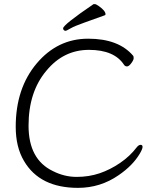

<svg xmlns="http://www.w3.org/2000/svg" viewBox="-20 -895 743 928"><path d="M656 -153Q622 -95 553 -48Q465 13 357 13Q172 13 96 -117Q56 -184 56 -282Q56 -468 157 -588Q258 -708 406 -708Q554 -708 624 -625Q626 -622 626 -613.5Q626 -605 614.5 -589.5Q603 -574 594 -574Q585 -574 580 -581Q533 -654 410 -654Q287 -654 204 -553Q118 -451 118 -287.5Q118 -124 236 -68Q291 -40 350.5 -40Q410 -40 461.5 -57.5Q513 -75 560.5 -107.5Q608 -140 640 -182Q650 -195 659.5 -195Q669 -195 669 -185Q669 -175 656 -153ZM285 -758Q285 -775 432 -875H439Q444 -875 457 -866Q490 -843 490 -826Q490 -822 486 -821Q437 -803 388.5 -786Q340 -769 320.5 -757.5Q301 -746 296.5 -746Q292 -746 288.5 -749.5Q285 -753 285 -758Z"/></svg>

Font: ToneOZ-Pinyin-WenKai-Light
Style: Light
Weight: 300
Designer: Fontworks Inc.
Foundry: ToneOZ
Version: Version 0.240331